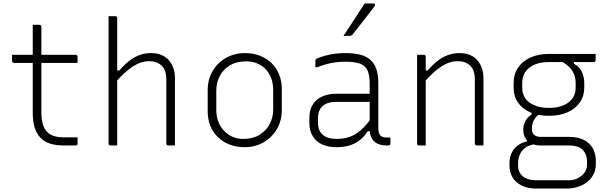

<svg xmlns="http://www.w3.org/2000/svg" viewBox="-20 -844 3530 1114"><path d="M50 -526H419Q424 -526 427 -523Q430 -520 430 -515Q430 -509 430 -503Q430 -497 430 -491.5Q430 -486 430 -479H61Q59 -479 57 -480Q55 -481 53.5 -482.5Q52 -484 51 -486Q50 -488 50 -490Q50 -497 50 -502.5Q50 -508 50 -514Q50 -520 50 -526ZM430 -47Q430 -38 430 -29Q430 -20 430 -11Q430 -5 427.5 -2.5Q425 0 419 0Q410 0 401.5 0Q393 0 384.5 0Q376 0 367.5 0Q359 0 350 0Q305 0 271.5 -10.5Q238 -21 215.5 -44Q193 -67 181.5 -102.5Q170 -138 170 -189Q170 -239 170 -289Q170 -339 170 -389Q170 -439 170 -489.5Q170 -540 170 -591Q170 -618 170 -645.5Q170 -673 170 -700Q180 -700 189.5 -700Q199 -700 209 -700Q212 -700 214.5 -698.5Q217 -697 218.5 -694.5Q220 -692 220 -689Q220 -627 220 -565.5Q220 -504 220 -442Q220 -380 220 -318.5Q220 -257 220 -195Q220 -153 228.5 -124Q237 -95 255 -77Q271 -61 295.5 -54Q320 -47 354 -47Q364 -47 374.5 -47Q385 -47 395 -47Q405 -47 415 -47Z M621 0Q618 0 615.5 -1.5Q613 -3 611.5 -5Q610 -7 610 -11Q610 -91 610 -170.5Q610 -250 610 -330.5Q610 -411 610 -491Q610 -571 610 -650Q610 -686 610 -712Q610 -738 610 -750Q617 -750 623.5 -750Q630 -750 636.5 -750Q643 -750 649 -750Q653 -750 655 -748.5Q657 -747 658.5 -745Q660 -743 660 -739Q660 -647 660 -554.5Q660 -462 660 -369.5Q660 -277 660 -184.5Q660 -92 660 0Q654 0 647.5 0Q641 0 634.5 0Q628 0 621 0ZM647 -363V-435H672Q692 -458 712.5 -476.5Q733 -495 755.5 -508.5Q778 -522 803 -529Q828 -536 856 -536Q891 -536 917 -525Q943 -514 960 -494Q977 -474 986 -448.5Q995 -423 995 -393Q995 -345 995 -297Q995 -249 995 -201.5Q995 -154 995 -106Q995 -79 995 -52.5Q995 -26 995 0Q985 0 975.5 0Q966 0 956 0Q953 0 950.5 -1.5Q948 -3 946.5 -5Q945 -7 945 -11Q945 -73 945 -135Q945 -197 945 -259Q945 -321 945 -383Q945 -437 918 -463Q891 -489 846 -489Q822 -489 798.5 -481.5Q775 -474 751 -458.5Q727 -443 701.5 -419.5Q676 -396 647 -363Z M1400 -536Q1449 -536 1488.5 -520.5Q1528 -505 1556.5 -477Q1585 -449 1600 -411Q1615 -373 1615 -328V-207Q1615 -143 1586 -94Q1557 -45 1508 -17.5Q1459 10 1400 10Q1351 10 1311.5 -5.5Q1272 -21 1243.5 -49Q1215 -77 1200 -115Q1185 -153 1185 -198V-319Q1185 -384 1214 -432.5Q1243 -481 1292 -508.5Q1341 -536 1400 -536ZM1409 -488Q1352 -488 1313.5 -464.5Q1275 -441 1255 -403Q1235 -365 1235 -319V-205Q1235 -168 1247.5 -136.5Q1260 -105 1282 -83Q1302 -62 1330 -50Q1358 -38 1391 -38Q1448 -38 1487 -62.5Q1526 -87 1545.5 -125.5Q1565 -164 1565 -207V-321Q1565 -360 1553 -391.5Q1541 -423 1519 -445Q1499 -465 1471 -476.5Q1443 -488 1409 -488Z M2175 -361Q2175 -330 2175 -298Q2175 -266 2175 -233.5Q2175 -201 2175 -169Q2175 -137 2175 -106Q2175 -87 2178 -75.5Q2181 -64 2188 -57Q2194 -51 2203 -48.5Q2212 -46 2224 -46Q2226 -46 2228.5 -46Q2231 -46 2233 -46H2245Q2245 -37 2245 -28.5Q2245 -20 2245 -11Q2245 -5 2242 -2.5Q2239 0 2234 0Q2229 0 2227 0Q2225 0 2222 0Q2202 0 2184.5 -5Q2167 -10 2153.5 -21.5Q2140 -33 2132.5 -51.5Q2125 -70 2125 -97Q2125 -135 2125 -178Q2125 -221 2125 -259Q2125 -275 2125 -291.5Q2125 -308 2125 -324Q2125 -340 2125 -356Q2125 -407 2112.5 -435Q2100 -463 2069.5 -474.5Q2039 -486 1984 -486Q1954 -486 1927 -482.5Q1900 -479 1874.5 -472Q1849 -465 1822 -454H1810Q1810 -464 1810 -473Q1810 -482 1810 -492Q1810 -495 1811 -497Q1812 -499 1813 -500Q1818 -505 1842 -513.5Q1866 -522 1903 -529Q1940 -536 1984 -536Q2034 -536 2070.5 -526.5Q2107 -517 2130 -496Q2153 -475 2164 -442Q2175 -409 2175 -361ZM1825 -132Q1825 -86 1852.5 -62Q1880 -38 1932 -38Q1973 -38 2007.5 -49.5Q2042 -61 2075 -90Q2108 -119 2144 -172V-83H2114Q2095 -53 2069 -32Q2043 -11 2009 -0.5Q1975 10 1932 10Q1883 10 1848 -6.5Q1813 -23 1794 -54.5Q1775 -86 1775 -131V-159Q1775 -193 1785.5 -219Q1796 -245 1816.5 -263Q1837 -281 1866 -290.5Q1895 -300 1932 -300Q1966 -300 1998 -300Q2030 -300 2063.5 -300Q2097 -300 2135 -300Q2143 -300 2146.5 -294Q2150 -288 2151 -277.5Q2152 -267 2152 -253Q2110 -253 2076.5 -253Q2043 -253 2009.5 -253Q1976 -253 1932 -253Q1904 -253 1883.5 -246.5Q1863 -240 1849 -226Q1837 -214 1831 -197Q1825 -180 1825 -158ZM2096 -824Q2113 -824 2122.5 -824Q2132 -824 2146 -824Q2154 -824 2155.5 -818Q2157 -812 2152 -806Q2129 -776 2110.5 -752Q2092 -728 2072.5 -703.5Q2053 -679 2026 -644Q2024 -641 2019.5 -638.5Q2015 -636 2009 -636Q1999 -636 1990.5 -636Q1982 -636 1973 -636Q1993 -666 2013.5 -697.5Q2034 -729 2055 -761Q2076 -793 2096 -824Z M2785 0Q2775 0 2765.5 0Q2756 0 2746 0Q2743 0 2740.5 -1.5Q2738 -3 2736.5 -5Q2735 -7 2735 -11Q2735 -73 2735 -135Q2735 -197 2735 -259Q2735 -321 2735 -383Q2735 -437 2708 -463Q2681 -489 2636 -489Q2612 -489 2588.5 -481.5Q2565 -474 2541 -458.5Q2517 -443 2491.5 -419.5Q2466 -396 2437 -363V-435H2462Q2488 -466 2516 -488.5Q2544 -511 2576.5 -523.5Q2609 -536 2646 -536Q2681 -536 2707 -525Q2733 -514 2750 -494Q2767 -474 2776 -448.5Q2785 -423 2785 -393Q2785 -345 2785 -297Q2785 -249 2785 -201.5Q2785 -154 2785 -106Q2785 -79 2785 -52.5Q2785 -26 2785 0ZM2450 0Q2444 0 2437.5 0Q2431 0 2424.5 0Q2418 0 2411 0Q2408 0 2406 -0.5Q2404 -1 2402.5 -2.5Q2401 -4 2400.5 -6Q2400 -8 2400 -11Q2400 -63 2400 -115Q2400 -167 2400 -218.5Q2400 -270 2400 -322Q2400 -374 2400 -426Q2400 -462 2400 -488Q2400 -514 2400 -526Q2407 -526 2413.5 -526Q2420 -526 2426.5 -526Q2433 -526 2439 -526Q2443 -526 2445 -524.5Q2447 -523 2448.5 -521Q2450 -519 2450 -515Q2450 -430 2450 -344Q2450 -258 2450 -172Q2450 -86 2450 0Z M3016 -92Q3016 -111 3022 -127.5Q3028 -144 3039 -157.5Q3050 -171 3065 -180V-199L3110 -183Q3088 -167 3077 -145.5Q3066 -124 3066 -98Q3066 -73 3079.5 -61.5Q3093 -50 3115 -50H3280Q3332 -50 3367 -32.5Q3402 -15 3419.5 16.5Q3437 48 3437 89V110Q3437 139 3425 164.5Q3413 190 3390.5 209Q3368 228 3336.5 239Q3305 250 3266 250H3092Q3040 250 3005.5 232Q2971 214 2953.5 184.5Q2936 155 2936 119V102Q2936 71 2947.5 45.5Q2959 20 2981.5 2Q3004 -16 3036 -23V-48L3093 -8Q3053 -5 3029.5 12Q3006 29 2996 53Q2986 77 2986 102V119Q2986 140 2996.5 159Q3007 178 3030.5 190Q3054 202 3093 202H3279Q3308 202 3328.5 192Q3349 182 3362 169Q3375 156 3380.5 141.5Q3386 127 3386 110V91Q3386 53 3362 26.5Q3338 0 3279 0H3115Q3087 0 3064.5 -10.5Q3042 -21 3029 -41.5Q3016 -62 3016 -92ZM3235 -490H3310V-474Q3343 -457 3356.5 -426Q3370 -395 3370 -362V-336Q3370 -287 3344.5 -250Q3319 -213 3273 -192.5Q3227 -172 3165 -172Q3103 -172 3057 -192Q3011 -212 2985.5 -249Q2960 -286 2960 -335V-361Q2960 -413 2985.5 -451Q3011 -489 3057 -510Q3103 -531 3165 -531Q3233 -531 3301 -531Q3369 -531 3436 -531Q3436 -522 3436 -513Q3436 -504 3436 -495Q3436 -491 3433 -487.5Q3430 -484 3425 -484Q3382 -484 3338.5 -484Q3295 -484 3252 -484Q3209 -484 3165 -484Q3094 -484 3052 -452Q3010 -420 3010 -361V-335Q3010 -312 3017.5 -293Q3025 -274 3040 -259Q3060 -240 3091.5 -229Q3123 -218 3165 -218Q3236 -218 3278 -249.5Q3320 -281 3320 -336V-362Q3320 -388 3312 -410Q3304 -432 3285.5 -452Q3267 -472 3235 -490Z"/></svg>

Font: Recursive Light
Style: Regular
Weight: 300
Version: Version 1.085